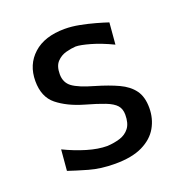

<svg xmlns="http://www.w3.org/2000/svg" viewBox="-105 -631 694 734"><g transform="rotate(-20 241.5 -263.5)"><path d="M241.7 11.7Q183.6 11.7 137 -1.7Q90.3 -15.1 58.6 -25.9L65.9 -110.8Q109.9 -89.4 154.8 -75.9Q199.7 -62.5 236.8 -62.5Q265.1 -64 289.1 -71.5Q313 -79.1 327.4 -97.9Q341.8 -116.7 341.8 -151.9Q341.8 -175.3 329.1 -189.7Q316.4 -204.1 287.1 -215.6Q257.8 -227.1 207.5 -241.2Q143.6 -259.8 103 -292.2Q62.5 -324.7 62.5 -389.6Q62.5 -456.5 108.2 -497.8Q153.8 -539.1 235.8 -539.1Q264.2 -539.1 295.7 -533Q327.1 -526.9 356.2 -518.8Q385.3 -510.7 405.3 -503.9L397.9 -416Q350.1 -439 310.5 -450.2Q271 -461.4 252 -461.4Q233.9 -460.4 212.2 -454.6Q190.4 -448.7 174.8 -432.1Q159.2 -415.5 159.2 -382.3Q159.2 -348.1 184.1 -329.8Q209 -311.5 269.5 -294.4Q322.8 -278.8 360.1 -261.5Q397.5 -244.1 417.2 -217Q437 -189.9 437 -145Q437 -101.6 416.7 -65.9Q396.5 -30.3 353.5 -9.3Q310.5 11.7 241.7 11.7Z"/></g></svg>

Font: Pinar-DS1-FD Medium
Style: Regular
Weight: 500
Designer: Amin Abedi
Version: Version 3.000